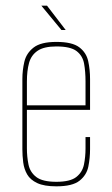

<svg xmlns="http://www.w3.org/2000/svg" viewBox="-20 -651 395 678"><path d="M179 7Q136 7 111.5 -4.5Q87 -16 76 -35Q65 -54 62 -77.5Q59 -101 59 -124V-372Q59 -403 66 -433Q73 -463 98.5 -483Q124 -503 179 -503Q235 -503 260 -484Q285 -465 291.5 -435Q298 -405 298 -372V-263H75V-127Q75 -98 80.5 -70.5Q86 -43 108 -26Q130 -9 179 -9Q228 -9 249.5 -26Q271 -43 276.5 -70Q282 -97 282 -127V-167H298V-124Q298 -93 292 -63Q286 -33 261 -13Q236 7 179 7ZM75 -279H282V-363Q282 -398 277 -426Q272 -454 250.5 -470.5Q229 -487 179 -487Q135 -487 112.5 -471.5Q90 -456 82.5 -428.5Q75 -401 75 -363ZM197 -545 126 -631H146L212 -545Z"/></svg>

Font: Alumni Sans Pinstripe
Style: Regular
Weight: 400
Designer: Robert E. Leuschke
Foundry: Robert E. Leuschke
Version: Version 1.010; ttfautohint (v1.8.4.7-5d5b)